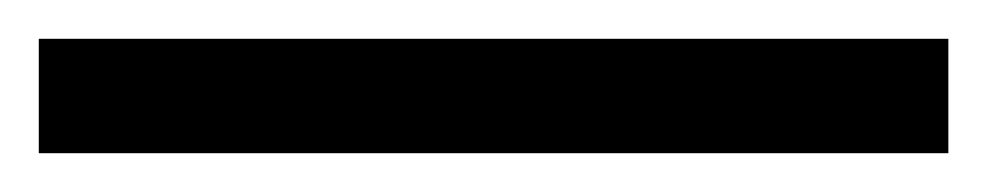

<svg xmlns="http://www.w3.org/2000/svg" viewBox="-25 63 509 99"><path d="M-5 142V83H464V142Z"/></svg>

Font: Noto Serif Hebrew ExtraBold
Style: Regular
Weight: 800
Version: Version 2.003